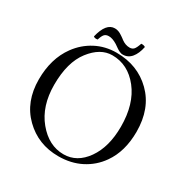

<svg xmlns="http://www.w3.org/2000/svg" viewBox="-176 -921 1048 1079"><g transform="rotate(30 347.5 -381.0)"><path d="M387.7 -719.2Q404.8 -719.2 414.6 -729.7Q424.3 -740.2 434.6 -771Q450.2 -772.5 461.4 -765.1Q452.1 -718.8 430.2 -692.4Q408.2 -666 374.5 -666Q368.2 -666 361.8 -667.7Q355.5 -669.4 348.1 -673.3Q340.8 -677.2 336.2 -680.4Q331.5 -683.6 322.8 -689.7Q314 -695.8 310.5 -698.2Q279.3 -717.3 256.3 -716.8Q237.8 -716.8 228 -706.1Q218.3 -695.3 210.4 -668.9Q191.9 -665.5 183.6 -673.8Q207 -772 263.7 -772Q270 -772 275.9 -771Q281.7 -770 287.6 -767.8Q293.5 -765.6 298.1 -763.2Q302.7 -760.7 308.3 -757.1Q314 -753.4 317.6 -751Q321.3 -748.5 326.9 -744.4Q332.5 -740.2 335.4 -737.8Q360.8 -719.2 387.7 -719.2ZM327.1 -633.8Q250 -633.8 188 -553.5Q126 -473.1 126 -327.1Q126 -189 198 -101.6Q270 -14.2 366.2 -14.2Q453.1 -14.2 511 -96.2Q568.8 -178.2 568.8 -310.1Q568.8 -457 499 -545.4Q429.2 -633.8 327.1 -633.8ZM659.2 -329.1Q659.2 -201.2 599.1 -116.2Q557.1 -56.2 492.4 -23.2Q427.7 9.8 346.2 9.8Q215.3 9.8 125.7 -78.1Q36.1 -166 36.1 -310.1Q36.1 -444.8 102.5 -536.1Q144.5 -593.8 205.8 -626Q267.1 -658.2 339.8 -658.2Q478 -658.2 568.6 -569.1Q659.2 -480 659.2 -329.1Z"/></g></svg>

Font: Linux Libertine Display
Style: Regular
Weight: 400
Designer: Philipp H. Poll
Foundry: Philipp H. Poll
Version: Version 5.0.9